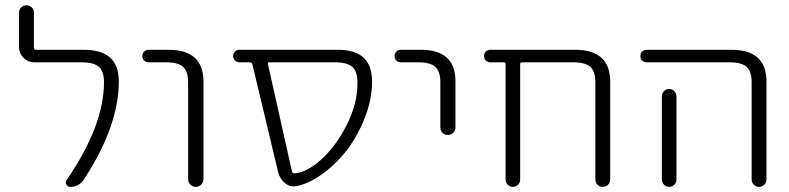

<svg xmlns="http://www.w3.org/2000/svg" viewBox="-20 -735 3014 733"><path d="M300.8 -544.9Q433.6 -544.9 433.6 -424.8Q433.6 -252 298.8 -47.9Q280.3 -21.5 248 -21.5Q238.3 -21.5 233.4 -30.3Q228.5 -39.1 234.4 -47.9Q377 -254.9 377 -421.9Q377 -461.9 357.9 -479.5Q338.9 -497.1 292 -497.1H110.4Q86.9 -497.1 69.8 -514.2Q52.7 -531.2 52.7 -554.7V-686.5Q52.7 -698.2 61 -706.5Q69.3 -714.8 81.1 -714.8Q92.8 -714.8 101.1 -706.5Q109.4 -698.2 109.4 -686.5V-552.7Q109.4 -544.9 117.2 -544.9Z M547.9 -497.1Q537.1 -497.1 530.3 -503.9Q523.4 -510.7 523.4 -521Q523.4 -531.2 530.3 -538.1Q537.1 -544.9 547.9 -544.9H624Q755.9 -544.9 756.8 -424.8V-50.8Q756.8 -39.1 748 -30.3Q739.3 -21.5 727.5 -21.5Q715.8 -21.5 707 -30.3Q698.2 -39.1 698.2 -50.8V-420.9Q698.2 -461.9 679.2 -479.5Q660.2 -497.1 614.3 -497.1Z M1007.8 -497.1Q1001 -497.1 1002.9 -490.2L1094.7 -80.1Q1096.7 -73.2 1103.5 -73.2Q1147.5 -75.2 1203.1 -123Q1260.7 -173.8 1302.7 -255.9Q1344.7 -337.9 1344.7 -418.9Q1344.7 -461.9 1325.2 -479.5Q1305.7 -497.1 1258.8 -497.1ZM1400.4 -424.8Q1400.4 -351.6 1369.6 -277.3Q1338.9 -203.1 1293 -147.9Q1247.1 -92.8 1189.5 -56.6Q1149.4 -32.2 1113.3 -24.4Q1107.4 -23.4 1101.6 -23.4Q1084 -23.4 1068.4 -35.2Q1048.8 -51.8 1042 -77.1L943.4 -490.2Q941.4 -497.1 933.6 -497.1H893.6Q883.8 -497.1 877 -503.9Q870.1 -510.7 870.1 -521.5Q870.1 -531.2 877 -538.1Q883.8 -544.9 894.5 -544.9H1268.6Q1269.5 -544.9 1270.5 -544.9Q1400.4 -544.9 1400.4 -424.8Z M1509.8 -497.1Q1500 -497.1 1493.2 -503.9Q1486.3 -510.7 1486.3 -521Q1486.3 -531.2 1493.2 -538.1Q1500 -544.9 1509.8 -544.9H1586.9Q1718.8 -544.9 1718.8 -424.8V-248Q1718.8 -236.3 1710.4 -228Q1702.1 -219.7 1689.9 -219.7Q1677.7 -219.7 1669.4 -228Q1661.1 -236.3 1661.1 -248V-420.9Q1661.1 -461.9 1642.1 -479.5Q1623 -497.1 1577.1 -497.1Z M2252.9 -420.9Q2252.9 -461.9 2233.9 -479.5Q2214.8 -497.1 2168 -497.1H1973.6Q1965.8 -497.1 1965.8 -490.2V-48.8Q1965.8 -38.1 1957.5 -29.8Q1949.2 -21.5 1938 -21.5Q1926.8 -21.5 1918.5 -29.8Q1910.2 -38.1 1910.2 -48.8V-490.2Q1910.2 -497.1 1903.3 -497.1H1852.5Q1841.8 -497.1 1835 -503.9Q1828.1 -510.7 1828.1 -521Q1828.1 -531.2 1835 -538.1Q1841.8 -544.9 1852.5 -544.9H2175.8Q2308.6 -544.9 2309.6 -424.8V-49.8Q2309.6 -38.1 2301.3 -29.8Q2293 -21.5 2281.2 -21.5Q2269.5 -21.5 2261.2 -29.8Q2252.9 -38.1 2252.9 -49.8Z M2449.2 -497.1Q2438.5 -497.1 2431.6 -503.9Q2424.8 -510.7 2424.8 -521Q2424.8 -531.2 2431.6 -538.1Q2438.5 -544.9 2449.2 -544.9H2772.5Q2905.3 -544.9 2906.2 -424.8V-49.8Q2906.2 -38.1 2897.9 -29.8Q2889.6 -21.5 2877.9 -21.5Q2866.2 -21.5 2857.9 -29.8Q2849.6 -38.1 2849.6 -49.8V-420.9Q2849.6 -461.9 2830.6 -479.5Q2811.5 -497.1 2764.6 -497.1ZM2562.5 -367.2V-72.3V-48.8Q2562.5 -38.1 2554.2 -29.8Q2545.9 -21.5 2534.7 -21.5Q2523.4 -21.5 2515.1 -29.8Q2506.8 -38.1 2506.8 -48.8V-72.3V-367.2Q2506.8 -378.9 2515.1 -387.2Q2523.4 -395.5 2534.7 -395.5Q2545.9 -395.5 2554.2 -387.2Q2562.5 -378.9 2562.5 -367.2Z"/></svg>

Font: Gen Jyuu Gothic Light
Style: Regular
Weight: 200
Designer: [Source Han Sans]
Ryoko NISHIZUKA  (kana & ideographs); Paul D. Hunt (Latin, Greek & Cyrillic); Wenlong ZHANG  (bopomofo
Version: Version 1.002.20150607